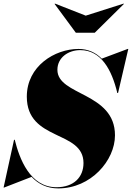

<svg xmlns="http://www.w3.org/2000/svg" viewBox="-46 -1032 733 1067"><path d="M430.5 -945 259.5 -1012 257.5 -1010 375.5 -850H480.5L642.5 -1010L641 -1012ZM-22.5 10 129.5 -49C166 -10.5 213.5 15 278 15C459 15 593 -140 593 -280C593 -520 273 -499.5 273 -644C273 -712.5 334 -753.5 400 -753.5C515.5 -753.5 575 -645 606 -515H610L667 -760H663.5L519.5 -706C486.5 -739.5 444 -760 390 -760C259 -760 103 -665 103 -495C103 -245 418 -310.5 418 -126C418 -47.5 364 8.5 268 8.5C120 8.5 62 -151 36 -255H32L-26 10Z"/></svg>

Font: Bodoni* 48pt Fatface
Style: Italic
Weight: 900
Italic angle: -13°
Version: Version 2.3